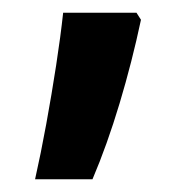

<svg xmlns="http://www.w3.org/2000/svg" viewBox="-20 -147 296 301"><path d="M201 -116Q187 -50 167.5 15Q148 80 125 134H35Q44 94 52.5 47.5Q61 1 68 -44.5Q75 -90 79 -127H194Z"/></svg>

Font: Noto Sans Myanmar UI Condensed SemiBold
Style: Regular
Weight: 600
Width: 3
Designer: Monotype Design Team
Foundry: Monotype Imaging Inc.
Version: Version 2.103; ttfautohint (v1.8.4.7-5d5b)